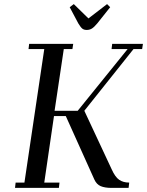

<svg xmlns="http://www.w3.org/2000/svg" viewBox="-20 -916 717 936"><path d="M53.2 0 56.2 -25.9H99.1L195.8 -676.8H119.1L122.1 -702.1H336.9L333 -676.8H291L246.1 -376H358.9L602.1 -676.8H523.9L526.9 -702.1H676.8L672.9 -676.8H630.9L391.1 -376L523.9 -91.8Q541 -53.2 560.8 -39.6Q580.6 -25.9 609.9 -25.9L606.9 0H523.9Q491.2 0 470.9 -8.5Q450.7 -17.1 439.9 -41L300.8 -350.1H243.2L195.8 -25.9H270L267.1 0ZM319.8 -880.9 339.8 -896 411.1 -826.2 502 -896 517.1 -880.9 454.1 -801.8Q439 -783.7 428 -776.9Q417 -770 402.8 -770Q389.2 -770 381.1 -776.6Q373 -783.2 361.8 -801.8Z"/></svg>

Font: Dehuti
Style: Bold-Italic
Weight: 700
Version: Version 1.2